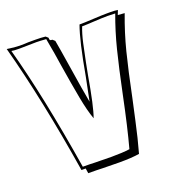

<svg xmlns="http://www.w3.org/2000/svg" viewBox="-108 -602 676 725"><g transform="rotate(-20 229.5 -239.0)"><path d="M200 -357Q213 -272 223 -219L242 -313Q266 -448 287 -506Q307 -506 343 -508Q379 -510 399 -510H413Q430 -510 442 -508L435 -490Q440 -490 462 -488Q436 -419 418.5 -350Q401 -281 379 -174Q375 -157 361 -92Q347 -27 331 30Q301 35 251 35L184 34Q163 33 126 33L123 13H106Q58 -286 -3 -513Q28 -508 47 -508Q70 -508 82 -509Q89 -509 111.5 -509Q134 -509 151 -507L160 -499Q160 -491 162 -489Q164 -487 171 -487L180 -479Q184 -459 200 -357ZM53 -498H36Q20 -498 11 -500Q67 -295 115 3Q146 3 164 4L229 5Q275 5 303 1Q325 -80 350 -201Q371 -302 388 -369.5Q405 -437 428 -499L397 -500Q377 -500 343 -498Q311 -496 294 -496Q284 -471 276 -435Q268 -399 261 -363.5Q254 -328 252 -317Q231 -195 216 -155Q203 -191 192.5 -247Q182 -303 169 -384Q162 -433 150 -497Q124 -499 111 -499Z"/></g></svg>

Font: Londrina Shadow
Style: Regular
Weight: 400
Designer: Marcelo Magalhaes
Foundry: Marcelo Magalhães
Version: Version 1.002